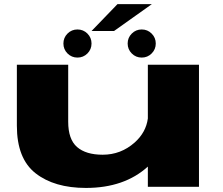

<svg xmlns="http://www.w3.org/2000/svg" viewBox="-20 -897 1072 922"><path d="M690 0V-97Q577 5.5 392.5 5.5Q241 5.5 151 -64.8Q61 -135 61 -293.5V-586H307.5V-312.5Q307.5 -228 350 -191Q392.5 -154 473 -154Q560.5 -154 626.5 -212.5Q681 -261 690 -328V-586H935.5V0ZM352 -620.5Q324 -620.5 304.2 -640.2Q284.5 -660 284.5 -688Q284.5 -716 304.2 -735.8Q324 -755.5 352 -755.5Q380 -755.5 399.8 -735.8Q419.5 -716 419.5 -688Q419.5 -660 399.8 -640.2Q380 -620.5 352 -620.5ZM660.5 -620.5Q632.5 -620.5 612.8 -640.2Q593 -660 593 -688Q593 -716 612.8 -735.8Q632.5 -755.5 660.5 -755.5Q688.5 -755.5 708.2 -735.8Q728 -716 728 -688Q728 -660 708.2 -640.2Q688.5 -620.5 660.5 -620.5ZM419.5 -748 544 -877H709L527.5 -748Z"/></svg>

Font: Anybody UltraExpanded ExtraBold
Style: Regular
Weight: 800
Width: 9
Designer: Tyler Finck
Foundry: Etcetera Type Company
Version: Version 1.010; ttfautohint (v1.8.3) -l 8 -r 50 -G 200 -x 14 